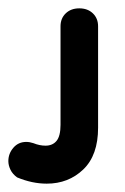

<svg xmlns="http://www.w3.org/2000/svg" viewBox="-20 -430 300 460"><path d="M92 10Q57 10 21 -5Q10 -13 5 -23.5Q0 -34 0 -44Q0 -62 12 -76Q24 -90 43 -90Q51 -90 60 -87Q75 -81 89 -81Q106 -81 115.5 -92.5Q125 -104 125 -131V-367Q125 -386 137.5 -398Q150 -410 170 -410Q190 -410 202.5 -398Q215 -386 215 -367V-124Q215 -58 179.5 -24Q144 10 92 10Z"/></svg>

Font: Dongle
Style: Bold
Weight: 700
Designer: Yanghee Ryu
Foundry: Yanghee Ryu
Version: Version 2.000